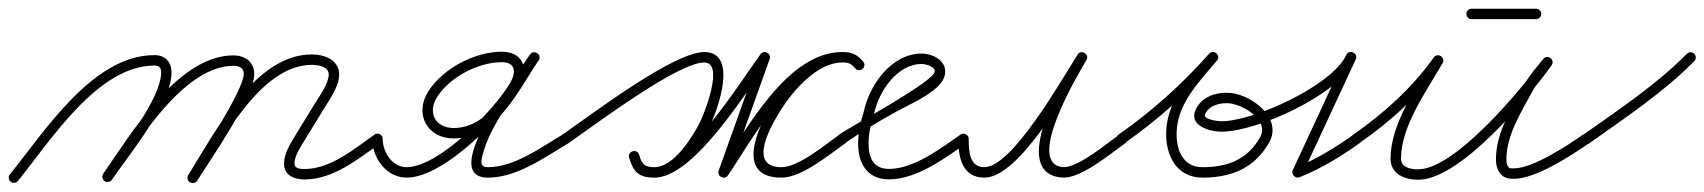

<svg xmlns="http://www.w3.org/2000/svg" viewBox="-26 -396 3915 441"><path d="M-1.5 21.3C3.6 25.5 11.2 24.7 15.3 19.5C90.9 -73.9 198.6 -245.4 328.9 -245.4C340.4 -245.4 344 -240.3 344 -229.1C344 -167.9 249.3 -52 211.1 3.2C207.4 8.6 208.7 16.1 214.2 19.9C219.6 23.6 227.1 22.3 230.9 16.8C230.9 16.8 230.9 16.8 230.9 16.8C272.7 -43.5 368 -159.6 368 -229.1C368 -253.4 353.7 -269.4 328.9 -269.4C187.6 -269.4 78 -96 -3.3 4.5C-7.5 9.6 -6.7 17.2 -1.5 21.3ZM230.9 16.8C230.9 16.8 230.9 16.8 230.9 16.8C290.3 -68.9 395.1 -244.8 510.3 -244.8C522.6 -244.8 534 -240.5 534 -226.5C534 -188.3 429 -29.6 406.7 6C403.2 11.6 404.9 19 410.6 22.5C416.2 26 423.6 24.3 427.1 18.7C427.1 18.7 427.1 18.7 427.1 18.7C455.9 -27.5 558 -173 558 -226.5C558 -254.1 536 -268.8 510.3 -268.8C383.1 -268.8 276.3 -90.9 211.1 3.2C207.4 8.6 208.7 16.1 214.2 19.9C219.6 23.6 227.1 22.3 230.9 16.8ZM426.8 18.9C426.8 18.9 426.8 18.9 426.8 18.9C482.2 -69.7 571.8 -247 690.2 -247C703.9 -247 729 -243.5 729 -225C729 -203.1 706.5 -173.5 695.8 -155.8C695.8 -155.8 695.8 -155.8 695.8 -155.8C695.8 -155.8 695.8 -155.8 695.8 -155.8C681.8 -133 667.8 -110.1 653.8 -87.3C653.8 -87.3 653.7 -87.2 653.7 -87.2C653.7 -87.2 653.7 -87.1 653.7 -87.1C641.6 -66.8 626.4 -44.5 626.4 -20C626.4 6.7 650 16.2 673.1 16.2C739.9 16.2 796 -30.6 847.9 -67.2C853.3 -71 854.6 -78.5 850.8 -83.9C847 -89.3 839.5 -90.6 834.1 -86.8C787.1 -53.7 733.6 -7.8 673.1 -7.8C664.4 -7.8 650.4 -8.5 650.4 -20C650.4 -39.1 665 -59.2 674.3 -74.9C674.3 -74.9 674.3 -74.9 674.3 -74.8C674.3 -74.8 674.2 -74.7 674.2 -74.7C688.2 -97.6 702.2 -120.4 716.2 -143.3C716.2 -143.3 716.2 -143.3 716.2 -143.3C716.2 -143.3 716.2 -143.3 716.2 -143.3C730.1 -166.1 753 -197.1 753 -225C753 -258.8 718.6 -271 690.2 -271C558.9 -271 467.5 -91.5 406.4 6.1C402.9 11.8 404.6 19.2 410.2 22.7C415.8 26.2 423.3 24.5 426.8 18.9Z M841 -89C834.4 -89 829 -83.6 829 -77C829 -32.5 862.5 13.3 909.9 12C994.8 9.7 1124 -122.5 1165.6 -191.8C1189.2 -231.3 1179.8 -277.2 1126.7 -277.2C1064.3 -277.2 991.8 -239 958 -186.5C925 -135.2 954.4 -78 1016.1 -78C1114.7 -78 1163.1 -186.5 1211.1 -257.2C1215.6 -263.7 1212.8 -270.4 1207.8 -273.7C1202.8 -277.1 1195.5 -277.1 1191.2 -270.5C1160.5 -224 978.7 12 1095 12C1160.8 12 1224.2 -34.1 1279.1 -66.7C1284.8 -70.1 1286.7 -77.4 1283.3 -83.1C1279.9 -88.8 1272.6 -90.7 1266.9 -87.3C1216.3 -57.3 1155.4 -12 1095 -12C1077.1 -12 1078.3 -23.5 1081.9 -38C1101.1 -115.6 1166.6 -189.6 1211.2 -257.3C1215.6 -263.9 1212.8 -270.6 1207.9 -273.9C1202.9 -277.2 1195.7 -277.2 1191.3 -270.6C1148.8 -208.1 1102.3 -102 1016.1 -102C973.3 -102 955.4 -138.1 978.2 -173.5C1007.6 -219.2 1072.5 -253.2 1126.7 -253.2C1160.4 -253.2 1159 -227.5 1145 -204.2C1108.1 -142.7 984.4 -14.1 909.2 -12C875.6 -11.1 853 -46.1 853 -77C853 -83.6 847.6 -89 841 -89Z M1263.1 -70.2C1266.9 -64.7 1274.4 -63.4 1279.8 -67.1C1341 -109.7 1531 -252.5 1591.5 -252.5C1639.3 -252.5 1590.3 -131.5 1580.9 -113.5C1563.3 -79.8 1521.5 -12 1477 -12C1453.7 -12 1447.9 -19.8 1442.1 -40.3C1440 -47.9 1433.1 -50 1427.3 -48.3C1421.5 -46.6 1416.8 -41.1 1419.1 -33.5C1428.7 -1.9 1440.2 12 1477 12C1567.4 12 1686 -182.5 1740.2 -257.4C1744.2 -263 1740.1 -269 1734.5 -272C1728.8 -275 1721.5 -275 1719.2 -268.5C1687.7 -180.4 1656.2 -92.2 1624.7 -4C1622.4 2.5 1625.7 8.1 1630.6 10.6C1635.5 13.1 1642 12.5 1645.9 6.8C1704.5 -78.8 1795.1 -252.2 1908.5 -252.5C1924.2 -252.5 1929 -249.7 1938.2 -239.1C1943.5 -233.1 1950.6 -234 1955.1 -237.9C1959.7 -241.8 1961.6 -248.8 1956.4 -254.8C1942.4 -271 1930.8 -276.5 1908.5 -276.5C1841.1 -276.5 1779.7 -207.8 1747.3 -156.4C1714.9 -104.9 1660.8 12 1769 12C1815.9 12 1879.3 -41.4 1915.9 -67.2C1921.3 -71 1922.6 -78.5 1918.8 -83.9C1915 -89.3 1907.5 -90.6 1902.1 -86.8C1871.2 -65 1808.4 -12 1769 -12C1688.4 -12 1746.9 -110.6 1767.6 -143.6C1795 -187.1 1850.5 -252.5 1908.5 -252.5C1924.2 -252.5 1929 -249.8 1938.2 -239.2C1943.4 -233.1 1950.5 -234 1955.1 -238C1959.6 -241.9 1961.6 -248.8 1956.3 -254.9C1942.3 -271 1930.7 -276.5 1908.5 -276.5C1782.3 -276.2 1690.3 -100.6 1626.1 -6.8C1622.2 -1 1626.3 5 1632 7.9C1637.7 10.8 1645 10.6 1647.3 4C1678.8 -84.1 1710.3 -172.3 1741.8 -260.4C1744.1 -266.9 1740.9 -272.5 1736 -275C1731.2 -277.5 1724.8 -277.1 1720.8 -271.5C1672.4 -204.7 1552.2 -12 1477 -12C1450.3 -12 1448.4 -19.5 1442.1 -40.5C1439.8 -48.1 1432.9 -50.2 1427.2 -48.5C1421.5 -46.8 1416.9 -41.4 1419 -33.7C1427.8 -2.9 1443.1 12 1477 12C1533 12 1579.5 -59 1602.2 -102.5C1620.8 -138.2 1672.2 -276.5 1591.5 -276.5C1521.4 -276.5 1333.1 -133.4 1266.2 -86.9C1260.7 -83.1 1259.4 -75.6 1263.1 -70.2Z M1914.9 -67.2C1914.9 -67.2 1914.9 -67.2 1914.9 -67.2C1952.4 -93.4 1991.6 -116.9 2031.8 -139C2062.9 -156.1 2100.7 -172 2126.9 -196.2C2137.2 -205.7 2145 -217.5 2145 -232C2145 -258.8 2114.1 -273 2091 -273C2022 -273 1971.1 -201.3 1958.3 -140.5C1958.3 -140.5 1958.3 -140.7 1958.4 -141C1958.5 -141.3 1958.5 -141.5 1958.5 -141.5C1950.8 -116.2 1945 -92.8 1945 -66C1945 -20.5 1966.1 16 2016 16C2079.1 16 2144.8 -32.8 2193.9 -67.2C2199.3 -71 2200.6 -78.5 2196.8 -83.9C2193 -89.3 2185.5 -90.6 2180.1 -86.8C2180.1 -86.8 2180.1 -86.8 2180.1 -86.8C2136 -55.9 2073.1 -8 2016 -8C1979.9 -8 1969 -33.9 1969 -66C1969 -90.4 1974.5 -111.5 1981.5 -134.5C1981.5 -134.5 1981.5 -134.8 1981.6 -135C1981.7 -135.3 1981.7 -135.5 1981.7 -135.5C1992.2 -184.7 2033.9 -249 2091 -249C2099.7 -249 2121 -243.7 2121 -232C2121 -209.2 1929.6 -106.7 1901.1 -86.8C1895.7 -83.1 1894.4 -75.6 1898.2 -70.1C1901.9 -64.7 1909.4 -63.4 1914.9 -67.2Z M2175 -77C2175 -77 2175 -77 2175 -77C2175 -34.9 2184 12 2235 12C2315.3 12 2425.6 -188.6 2469.1 -257.6C2473.4 -264.3 2470.3 -270.8 2465.1 -274C2460 -277.1 2452.7 -276.9 2448.7 -270.1C2421.9 -225.2 2284.7 5.4 2416.4 12C2416.4 12 2416.6 12 2416.7 12C2416.8 12 2417 12 2417 12C2459.7 12 2524.4 -43 2558.9 -67.2C2564.3 -71 2565.6 -78.5 2561.8 -83.9C2558 -89.3 2550.5 -90.6 2545.1 -86.8C2516.2 -66.6 2451.8 -12 2417 -12C2417 -12 2417.1 -12 2417.3 -12C2417.5 -12 2417.6 -12 2417.6 -12C2324.4 -16.6 2453.1 -230.6 2469.3 -257.9C2473.4 -264.6 2470.3 -271.1 2465.3 -274.2C2460.2 -277.3 2453.1 -277.1 2448.9 -270.4C2411.1 -210.6 2298.6 -12 2235 -12C2200.1 -12 2199 -49.7 2199 -77C2199 -83.6 2193.6 -89 2187 -89C2180.4 -89 2175 -83.6 2175 -77Z M2556.9 -67.2C2556.9 -67.2 2556.9 -67.2 2556.9 -67.2C2634.9 -121.5 2705.9 -185.4 2769 -256.5C2774.2 -262.4 2772.2 -269.4 2767.6 -273.3C2763 -277.3 2755.9 -278.2 2750.8 -272.2C2706.8 -219.8 2655.6 -167.2 2652.6 -94.5C2652.6 -94.5 2652.6 -94.5 2652.6 -94.5C2652.6 -94.5 2652.6 -94.5 2652.6 -94.5C2650.5 -40.7 2675.2 12 2736 12C2802.2 12 2856.1 -9.9 2889.3 -69.1C2921.6 -126.9 2843.3 -183.1 2792.4 -183C2792.4 -183 2792.4 -183 2792.4 -183C2792.4 -183 2792.5 -183 2792.5 -183C2762.9 -183.2 2733.5 -172.4 2720.3 -144.1C2703.2 -107.3 2753 -93.5 2779.4 -93.5C2862.5 -93.5 3050.6 -179.5 3087.9 -259.4C3091.3 -266.7 3087.5 -272.8 3082.1 -275.3C3076.6 -277.9 3069.5 -276.8 3066.1 -269.5C3025.2 -181.4 2984.2 -93.2 2943.3 -5.1C2941.1 -0.5 2942.6 4.5 2945.8 7.9C2949 11.2 2953.8 13 2958.5 11.2C3008.1 -8.3 3053.6 -36.5 3096.9 -67.2C3102.3 -71 3103.6 -78.5 3099.8 -83.9C3096 -89.3 3088.5 -90.6 3083.1 -86.8C3083.1 -86.8 3083.1 -86.8 3083.1 -86.8C3041.3 -57.2 2997.5 -30 2949.7 -11.2C2945.1 -9.3 2947.8 -3 2952.3 1.7C2956.7 6.5 2962.9 9.6 2965 5.1C3006 -83.1 3046.9 -171.3 3087.9 -259.4C3091.3 -266.7 3087.5 -272.8 3082.1 -275.4C3076.6 -277.9 3069.5 -276.8 3066.1 -269.6C3033.2 -198.9 2853.4 -117.5 2779.4 -117.5C2772.8 -117.5 2736.1 -121.1 2742.1 -133.9C2751.2 -153.4 2772.4 -159.1 2792.3 -159C2792.3 -159 2792.4 -159 2792.4 -159C2792.4 -159 2792.4 -159 2792.4 -159C2824.5 -159.1 2890.8 -121 2868.3 -80.9C2839.5 -29.3 2793.4 -12 2736 -12C2689.6 -12 2675 -53.7 2676.6 -93.5C2676.6 -93.5 2676.6 -93.5 2676.6 -93.5C2676.6 -93.5 2676.6 -93.5 2676.6 -93.5C2679.3 -159.7 2729.1 -209 2769.2 -256.8C2774.3 -262.8 2772.3 -269.7 2767.8 -273.6C2763.3 -277.4 2756.3 -278.3 2751 -272.4C2689.2 -202.7 2619.6 -140.1 2543.1 -86.8C2537.7 -83.1 2536.4 -75.6 2540.2 -70.1C2543.9 -64.7 2551.4 -63.4 2556.9 -67.2Z M3095.8 -67.1C3095.8 -67.1 3095.8 -67.1 3095.8 -67.1C3167.9 -116.7 3235.9 -178.5 3286.8 -250C3291.2 -256.2 3288 -262.8 3282.8 -266.1C3277.6 -269.4 3270.3 -269.5 3266.6 -262.9C3227.7 -194.7 3167.9 -111.7 3167.9 -31.7C3167.9 4 3200.6 16.9 3231.2 16.9C3328.5 16.9 3484.7 -171.4 3537.8 -246C3542.3 -252.4 3539.9 -259 3535.2 -262.6C3530.5 -266.1 3523.5 -266.6 3518.6 -260.5C3503.9 -241.9 3487.3 -223.5 3475.6 -203C3475.6 -203 3475.5 -202.9 3475.5 -202.8C3475.5 -202.7 3475.4 -202.7 3475.4 -202.7C3447.1 -149.7 3410 -92 3410 -30.3C3410 -21.5 3411.3 -12.5 3415.3 -4.5C3415.3 -4.5 3415.4 -4.4 3415.4 -4.4C3415.5 -4.3 3415.5 -4.2 3415.5 -4.2C3423.9 11 3433.8 14.7 3451.4 14.7C3501.5 14.7 3584.3 -39.5 3623.9 -67.2C3629.3 -71 3630.6 -78.5 3626.8 -83.9C3623 -89.3 3615.5 -90.6 3610.1 -86.8C3610.1 -86.8 3610.1 -86.8 3610.1 -86.8C3575.4 -62.6 3495.1 -9.3 3451.4 -9.3C3441.3 -9.3 3440.3 -8.9 3436.5 -15.8C3436.5 -15.8 3436.5 -15.7 3436.6 -15.6C3436.6 -15.5 3436.7 -15.5 3436.7 -15.5C3434.4 -19.9 3434 -25.4 3434 -30.3C3434 -87.3 3470.4 -142.3 3496.6 -191.3C3496.6 -191.3 3496.5 -191.3 3496.5 -191.2C3496.5 -191.1 3496.4 -191 3496.4 -191C3507.5 -210.5 3523.4 -228 3537.4 -245.5C3542.2 -251.6 3539.7 -258.4 3534.8 -262.1C3529.9 -265.7 3522.7 -266.3 3518.2 -260C3471.2 -193.7 3316.7 -7.1 3231.2 -7.1C3214.8 -7.1 3191.9 -10.9 3191.9 -31.7C3191.9 -106.4 3251 -187.1 3287.4 -251.1C3291.2 -257.7 3288.3 -264 3283.4 -267.1C3278.6 -270.2 3271.6 -270.1 3267.2 -264C3217.9 -194.7 3152 -134.9 3082.2 -86.9C3076.7 -83.1 3075.4 -75.7 3079.1 -70.2C3082.9 -64.7 3090.3 -63.4 3095.8 -67.1ZM3354 -352C3354 -352 3354 -352 3354 -352C3403.3 -352 3452.7 -352 3502 -352C3508.6 -352 3514 -357.4 3514 -364C3514 -370.6 3508.6 -376 3502 -376C3502 -376 3502 -376 3502 -376C3452.7 -376 3403.3 -376 3354 -376C3347.4 -376 3342 -370.6 3342 -364C3342 -357.4 3347.4 -352 3354 -352Z M3606.2 -68.7C3610.1 -63.3 3617.5 -62 3623 -65.9C3705.7 -124.7 3794.2 -183.1 3865.6 -255.6C3870.2 -260.3 3870.1 -267.9 3865.4 -272.6C3860.7 -277.2 3853.1 -277.1 3848.4 -272.4C3848.4 -272.4 3848.4 -272.4 3848.4 -272.4C3778.1 -200.9 3690.6 -143.4 3609 -85.4C3603.6 -81.6 3602.4 -74.1 3606.2 -68.7Z"/></svg>

Font: FRB American Cursive Guidelines Arrows Light
Style: Italic
Weight: 300
Italic angle: -25°
Version: Version 2.0;Modular Font Editor K font №1